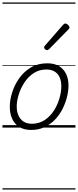

<svg xmlns="http://www.w3.org/2000/svg" viewBox="-20 -1030 629 1550"><path d="M231 19Q175 19 136.5 -4.5Q98 -28 78.5 -70.5Q59 -113 59 -168Q59 -222 78 -283Q97 -344 135 -398Q173 -452 229.5 -485.5Q286 -519 362 -519Q417 -519 455 -497Q493 -475 513 -434Q533 -393 533 -340Q533 -298 521.5 -250Q510 -202 486.5 -154Q463 -106 426.5 -67Q390 -28 341.5 -4.5Q293 19 231 19ZM237 -31Q296 -31 341 -61Q386 -91 415.5 -137.5Q445 -184 460 -236.5Q475 -289 475 -333Q475 -376 461.5 -406Q448 -436 421 -452.5Q394 -469 355 -469Q297 -469 252.5 -440Q208 -411 177.5 -364.5Q147 -318 131 -266.5Q115 -215 115 -171Q115 -128 129.5 -96.5Q144 -65 171 -48Q198 -31 237 -31ZM359 -625Q353 -625 344.5 -632Q336 -639 336 -646Q336 -650 337.5 -654Q339 -658 344 -663L487 -827Q493 -834 497.5 -837Q502 -840 508 -840Q514 -840 522 -835Q530 -830 535.5 -822.5Q541 -815 541 -808Q541 -803 539 -799.5Q537 -796 532 -792L377 -634Q368 -625 359 -625ZM0 490H589V500H0ZM0 -20H589V0H0ZM0 -505H589V-500H0ZM0 -1010H589V-1000H0Z"/></svg>

Font: Playwrite AU VIC Guides
Style: Regular
Weight: 400
Designer: Veronika Burian, José Scaglione
Foundry: TypeTogether
Version: Version 1.003